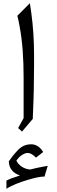

<svg xmlns="http://www.w3.org/2000/svg" viewBox="-20 -790 357 1195"><path d="M117 29 184 -50C187 -129 191 -210 191 -294C191 -324 192 -355 192 -386C192 -435 192 -478 191 -514C188 -608 179 -688 166 -770L88 -692C93 -675 97 -652 102 -626C120 -533 127 -421 127 -309V-55L93 7ZM82 210C93 194 105 182 118 174C131 166 142 162 150 162C172 162 189 176 204 191L249 156C234 132 210 108 174 108C125 108 99 134 74 163C62 177 49 193 35 214C35 260 65 289 102 301V303C73 312 43 322 20 334V385C54 363 104 344 148 331C182 321 222 309 257 309L277 242C243 248 201 256 169 265C129 263 96 239 82 210Z"/></svg>

Font: Iranian Serif 
Style: Regular
Weight: 400
Designer: Hooman Mehr, Hadi Navid in Neviseh Pardaz Co. Ltd. (http://nevisa.com)
Foundry: http://font-store.ir
Version: 5.0.2 build 3/9/1393